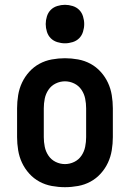

<svg xmlns="http://www.w3.org/2000/svg" viewBox="-20 -770 540 798"><path d="M250 8Q223 8 195.5 3Q168 -2 144 -15Q120 -28 101.5 -48.5Q83 -69 71.5 -93.5Q60 -118 55.5 -145.5Q51 -173 51 -200V-320Q51 -347 55.5 -374.5Q60 -402 71.5 -426.5Q83 -451 101.5 -471.5Q120 -492 144 -505Q168 -518 195.5 -523Q223 -528 250 -528Q277 -528 304.5 -523Q332 -518 356 -505Q380 -492 398.5 -471.5Q417 -451 428.5 -426.5Q440 -402 444.5 -374.5Q449 -347 449 -320V-200Q449 -173 444.5 -145.5Q440 -118 428.5 -93.5Q417 -69 398.5 -48.5Q380 -28 356 -15Q332 -2 304.5 3Q277 8 250 8ZM250 -88Q270 -88 288.5 -97Q307 -106 318.5 -123Q330 -140 334 -160Q338 -180 338 -200V-320Q338 -340 334 -360Q330 -380 318.5 -397Q307 -414 288.5 -423Q270 -432 250 -432Q230 -432 211.5 -423Q193 -414 181.5 -397Q170 -380 166 -360Q162 -340 162 -320V-200Q162 -180 166 -160Q170 -140 181.5 -123Q193 -106 211.5 -97Q230 -88 250 -88ZM250 -590Q234 -590 218 -595Q202 -600 191 -611Q180 -622 175 -638Q170 -654 170 -670Q170 -686 175 -702Q180 -718 191 -729Q202 -740 218 -745Q234 -750 250 -750Q266 -750 282 -745Q298 -740 309 -729Q320 -718 325 -702Q330 -686 330 -670Q330 -654 325 -638Q320 -622 309 -611Q298 -600 282 -595Q266 -590 250 -590Z"/></svg>

Font: Iosevka
Style: Bold
Weight: 700
Monospace: yes
Designer: Belleve Invis
Foundry: Belleve Invis
Version: Version 32.5.0; ttfautohint (v1.8.4)